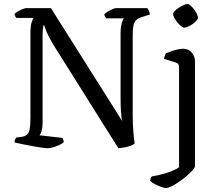

<svg xmlns="http://www.w3.org/2000/svg" viewBox="-20 -745 1098 965"><path d="M219 0Q211 0 189.5 -3Q168 -6 141 -11Q114 -16 89.5 -21Q65 -26 53 -30Q53 -38 56 -44Q59 -50 62 -54L88 -57Q107 -60 116.5 -69Q126 -78 129.5 -98Q133 -118 133 -153V-578Q133 -612 138.5 -631Q144 -650 150 -655H63Q60 -658 57 -662.5Q54 -667 53 -675Q58 -681 69.5 -687.5Q81 -694 93 -699Q105 -704 110 -704H236L594 -137Q590 -155 588 -183.5Q586 -212 586 -258V-576Q586 -609 592 -628.5Q598 -648 603 -653H514Q512 -656 509 -660Q506 -664 504 -673Q509 -679 520.5 -686Q532 -693 544 -698.5Q556 -704 561 -704H720Q725 -699 728.5 -691Q732 -683 733 -672L692 -659Q673 -653 663.5 -643Q654 -633 650.5 -615.5Q647 -598 647 -567V-167Q647 -119 650.5 -79.5Q654 -40 657 -24Q648 -16 633 -11Q618 -6 602.5 -3.5Q587 -1 575 0L247 -522Q225 -559 214.5 -584Q204 -609 203 -617H198Q197 -612 195.5 -598Q194 -584 194 -555V-127Q194 -104 189 -87.5Q184 -71 179 -65L293 -52Q295 -50 297.5 -44Q300 -38 300 -30Q289 -21 274.5 -14.5Q260 -8 245 -4Q230 0 219 0ZM814 200Q805 200 789 194Q773 188 757.5 180Q742 172 735 164Q735 156 737.5 150.5Q740 145 742 142Q771 137 797 130Q823 123 844 114.5Q865 106 880 96V-407Q880 -416 876.5 -422Q873 -428 863 -431L805 -449Q806 -460 809 -467Q812 -474 814 -477Q825 -482 841 -487.5Q857 -493 873.5 -496.5Q890 -500 900 -500Q926 -500 943 -481.5Q960 -463 960 -436V90Q960 97 948.5 110Q937 123 919 138.5Q901 154 881 168Q861 182 843 191Q825 200 814 200ZM906 -606Q900 -606 890 -614Q880 -622 871 -633Q862 -644 856 -655.5Q850 -667 850 -674Q850 -681 858 -689.5Q866 -698 878.5 -706Q891 -714 903 -719.5Q915 -725 922 -725Q929 -725 938 -717Q947 -709 955.5 -697.5Q964 -686 969.5 -675Q975 -664 975 -656Q975 -650 967.5 -641.5Q960 -633 948.5 -624.5Q937 -616 925 -611Q913 -606 906 -606Z"/></svg>

Font: Texturina Medium 12pt Light
Style: Regular
Weight: 300
Version: Version 1.002